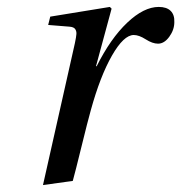

<svg xmlns="http://www.w3.org/2000/svg" viewBox="-20 -522 523 554"><path d="M104 12 196 -397Q200 -416 200.5 -424Q201 -432 197 -438Q193 -444 181 -445L119 -450L125 -474L297 -502L302 -497L257 -331H259Q299 -411 347 -456.5Q395 -502 438 -502Q461 -502 472.5 -490.5Q484 -479 483 -458Q483 -436 468.5 -416Q454 -396 436 -396Q420 -396 400.5 -408.5Q381 -421 366 -421Q337 -421 303 -361.5Q269 -302 242 -204Q233 -172 215 -98.5Q197 -25 190 0Z"/></svg>

Font: Heuristica
Style: Italic
Weight: 400
Italic angle: -13°
Version: Version 1.0.2